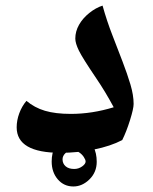

<svg xmlns="http://www.w3.org/2000/svg" viewBox="-20 -530 551 691"><path d="M198.2 20Q40 20 40 -71.8Q40 -96.7 49.3 -122.1Q58.6 -147.5 75.2 -167Q104 -142.6 141.8 -131.3Q179.7 -120.1 234.9 -120.1Q311.5 -120.1 389.2 -144Q359.4 -199.7 326.2 -248.5Q276.9 -321.3 263.9 -347.9Q251 -374.5 251 -391.1Q251 -417 264.4 -440.7Q277.8 -464.4 301.3 -483.2Q324.7 -502 349.1 -509.8Q364.7 -454.1 384.3 -403.8Q403.8 -353.5 420.9 -308.8Q438 -264.2 449.5 -225.8Q460.9 -187.5 460.9 -155.8Q460.9 -139.2 447.8 -97.2Q434.6 -55.2 419.9 -25.9Q377.9 -3.9 318.1 8.1Q258.3 20 198.2 20ZM244.1 141.1Q210 141.1 188 115.5Q166 89.8 166 51.3Q166 21 177.7 -2Q189.5 -24.9 208.3 -37.8Q227.1 -50.8 246.1 -50.8Q265.6 -50.8 284.9 -37.8Q304.2 -24.9 316.2 -2Q328.1 21 328.1 52.2Q328.1 89.8 302 115.5Q275.9 141.1 244.1 141.1ZM288.1 51.3Q288.1 44.9 281.5 34.9Q274.9 24.9 264.4 18.1Q253.9 11.2 239.3 11.2Q226.6 11.2 215.8 21Q205.1 30.8 205.1 43.5Q205.1 58.6 216.1 68.4Q227.1 78.1 247.1 78.1Q262.7 78.1 275.4 69.1Q288.1 60.1 288.1 51.3Z"/></svg>

Font: Sahl Naskh
Style: Bold
Weight: 700
Designer: Pascal Zoghbi
Version: Version 1.001